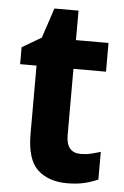

<svg xmlns="http://www.w3.org/2000/svg" viewBox="-50 -699 483 746"><g transform="rotate(5 191.5 -326.0)"><path d="M283 -108Q303 -108 322 -112.5Q341 -117 360 -123V-15Q336 -4 307 3Q278 10 240 10Q167 10 124.5 -29.5Q82 -69 82 -169V-435H18V-501L93 -545L132 -662H226V-547H353V-435H226V-176Q226 -108 283 -108Z"/></g></svg>

Font: Noto Sans Khmer UI SemiCondensed
Style: Bold
Weight: 700
Width: 4
Designer: Danh Hong and the Monotype Design Team
Foundry: Monotype Imaging Inc.
Version: Version 2.002; ttfautohint (v1.8.4.7-5d5b)